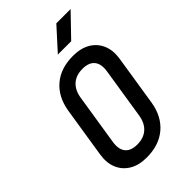

<svg xmlns="http://www.w3.org/2000/svg" viewBox="-280 -1050 1160 1160"><g transform="rotate(-45 300.0 -470.0)"><path d="M254 10Q188 10 143 -17Q98 -44 78 -91.5Q58 -139 68 -203L119 -527Q136 -628 202 -684Q268 -740 373 -740Q439 -740 484 -713.5Q529 -687 549.5 -639Q570 -591 560 -528L509 -203Q492 -102 425.5 -46Q359 10 254 10ZM269 -86Q324 -86 358 -116Q392 -146 401 -203L452 -527Q461 -584 437 -614Q413 -644 358 -644Q303 -644 269.5 -614Q236 -584 227 -527L176 -203Q167 -146 191 -116Q215 -86 269 -86ZM314 -810 441 -950H563L428 -810Z"/></g></svg>

Font: JetBrains Mono NL SemiBold
Style: Italic
Weight: 600
Italic angle: -9°
Monospace: yes
Designer: Philipp Nurullin, Konstantin Bulenkov
Foundry: JetBrains
Version: Version 2.305; ttfautohint (v1.8.4.7-5d5b)